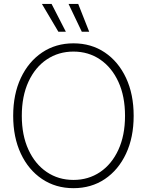

<svg xmlns="http://www.w3.org/2000/svg" viewBox="-20 -960 756 989"><path d="M358.4 9.3Q267.1 9.3 196.8 -37.8Q126.5 -85 87.2 -168.9Q47.9 -252.9 47.9 -363.3Q47.9 -474.6 87.4 -558.6Q127 -642.6 197 -689.7Q267.1 -736.8 358.4 -736.8Q450.2 -736.8 520 -689.7Q589.8 -642.6 629.2 -558.6Q668.5 -474.6 668.5 -363.3Q668.5 -252.4 629.2 -168.5Q589.8 -84.5 520 -37.6Q450.2 9.3 358.4 9.3ZM358.4 -33.2Q435.5 -33.2 495.6 -73.7Q555.7 -114.3 589.8 -188.5Q624 -262.7 624 -363.3Q624 -464.4 589.8 -538.6Q555.7 -612.8 495.6 -653.6Q435.5 -694.3 358.4 -694.3Q281.7 -694.3 221.4 -654.1Q161.1 -613.8 126.7 -539.3Q92.3 -464.8 92.3 -363.3Q92.3 -263.2 126.5 -189Q160.6 -114.7 220.7 -74Q280.8 -33.2 358.4 -33.2ZM401.4 -796.4 333 -939.9H382.8L439.5 -796.4ZM280.8 -796.4 195.8 -939.9H245.6L319.3 -796.4Z"/></svg>

Font: Inter 28pt ExtraLight
Style: Regular
Weight: 250
Designer: Rasmus Andersson
Foundry: rsms
Version: Version 4.001;git-66647c0bb